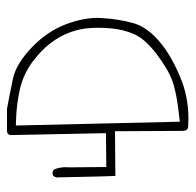

<svg xmlns="http://www.w3.org/2000/svg" viewBox="-25 -558 550 540"><g transform="rotate(90 250.0 -288.0)"><path d="M58.6 -270Q58.1 -279.8 58.1 -287.6Q58.1 -332 65.9 -360.4Q69.8 -376 76.2 -390.6Q89.8 -421.4 132.6 -453.9Q175.3 -486.3 209.2 -498.3Q243.2 -510.3 308.1 -517.1L322.3 -518.6L333 -57.6L318.8 -58.1Q275.9 -59.1 233.4 -68.4Q190.9 -77.6 155.8 -103Q121.6 -128.4 101.6 -154.8Q62 -206.5 58.6 -270ZM474.6 -337.4Q473.6 -337.9 472.4 -337.9Q471.2 -337.9 468.8 -337.4L349.1 -336.4L348.1 -525.4Q348.1 -535.2 344.5 -538.8Q340.8 -542.5 332 -542.5Q330.6 -542.5 328.1 -542.5Q320.8 -543 314 -543Q250.5 -543 194.8 -519Q123 -488.8 83 -448.7Q54.2 -419.9 44.9 -387.7Q33.7 -347.2 30.8 -299.3Q30.3 -293.9 30.3 -288.1Q30.3 -246.6 47.9 -199.2Q67.9 -146 113.3 -102.5Q158.7 -59.1 199.7 -49.8Q243.2 -40.5 286.1 -32.7H342.8H343.3Q344.2 -32.7 345.2 -32.7Q354 -32.7 356.9 -35.6Q359.4 -38.1 359.9 -43.5L354.5 -311L449.7 -312L450.7 -208.5Q450.2 -202.6 450.2 -197.8Q450.2 -179.7 457 -164.1L464.4 -160.6Q470.7 -160.6 475.1 -163.1L479 -170.9Q476.1 -319.8 474.6 -337.4Z"/></g></svg>

Font: NaikaiFont
Style: ExtraLight
Weight: 200
Version: Version 1.89